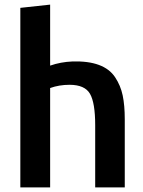

<svg xmlns="http://www.w3.org/2000/svg" viewBox="-20 -805 617 831"><path d="M197 6H68V-771Q158 -781 197 -785V-521Q243 -537 294 -539Q362 -541 408 -524Q454 -507 478 -471Q502 -435 511 -392Q520 -349 520 -289V6H392V-263Q392 -360 369.5 -399Q347 -438 281 -438Q236 -438 197 -424Z"/></svg>

Font: Repo
Style: DemiBold
Weight: 600
Designer: Stefan Peev
Foundry: Context Ltd
Version: Version 001.000